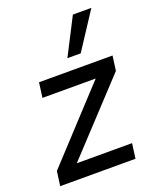

<svg xmlns="http://www.w3.org/2000/svg" viewBox="-139 -825 742 908"><g transform="rotate(-20 232.5 -371.0)"><path d="M5 0 15 -73 337 -421H69L79 -496H449L439 -422L116 -75H394L384 0ZM244 -557 339 -742H432L311 -557Z"/></g></svg>

Font: Host Grotesk
Style: Italic
Weight: 400
Italic angle: -8°
Designer: Doğukan Karapınar based on Poppins by Indian Type Foundry, Jonny Pinhorn
Foundry: Element Type
Version: Version 1.001; ttfautohint (v1.8.4.7-5d5b)